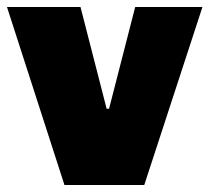

<svg xmlns="http://www.w3.org/2000/svg" viewBox="-21 -531 601 551"><path d="M285 -219H292L367 -511H560L393 0H164L-1 -511H210Z"/></svg>

Font: Chivo Black
Style: Regular
Weight: 900
Designer: Hector Gatti
Foundry: Omnibus-Type
Version: Version 1.007